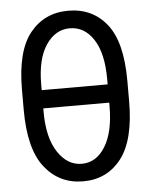

<svg xmlns="http://www.w3.org/2000/svg" viewBox="-53 -766 645 820"><g transform="rotate(-5 270.0 -356.0)"><path d="M271.3 9.9Q169 9.9 106.5 -69.1Q44 -148.1 44 -315.3V-402Q44 -568.2 105.8 -644.9Q167.6 -721.6 269.9 -721.6Q373.2 -721.6 434.5 -644.9Q495.7 -568.2 495.7 -402V-315.3Q495.7 -148.1 434.7 -69.1Q373.6 9.9 271.3 9.9ZM410.5 -393.5V-417.6Q410.5 -527.3 371.6 -586.8Q332.7 -646.3 269.9 -646.3Q208.1 -646.3 168 -586.8Q127.8 -527.3 127.8 -417.6V-393.5ZM271.3 -65.3Q334.2 -65.3 372.3 -127.7Q410.5 -190 410.5 -299.7V-315.3H127.8V-299.7Q127.8 -190 168.7 -127.7Q209.5 -65.3 271.3 -65.3Z"/></g></svg>

Font: Linik Sans
Style: Regular
Weight: 400
Designer: Rasmus Andersson (font), Marc Monis (original base), Kil Hyung-jin (Pretendard portions), Cristiano Sobral (main changes
Foundry: rsms
Version: Version 3.018;May 31, 2022;FontCreator 14.0.0.2814 64-bit; t